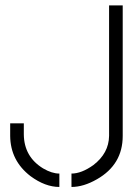

<svg xmlns="http://www.w3.org/2000/svg" viewBox="-20 -704 523 728"><path d="M18.6 -188.5V-236.3H70.3V-194.3Q71.3 -109.4 143.6 -65.4Q176.8 -45.9 205.1 -45.9V4.9Q151.4 4.9 95.7 -36.1Q19.5 -94.7 18.6 -188.5ZM251 4.9V-45.9Q289.1 -45.9 334 -78.1Q392.6 -123 393.6 -188.5V-683.6H445.3V-188.5Q445.3 -80.1 347.7 -24.4Q296.9 4.9 251 4.9Z"/></svg>

Font: Post No Bills Colombo
Style: Regular
Weight: 400
Designer: Kosala Senevirathne, Siva Puranthara, Lasantha Premarathna, Tharique Azeez
Foundry: Mooniak
Version: Version 1.220 ; ttfautohint (v1.6)